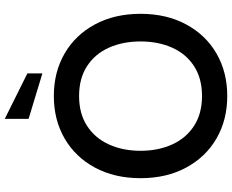

<svg xmlns="http://www.w3.org/2000/svg" viewBox="-104 -856 974 806"><g transform="rotate(-90 383.0 -453.0)"><path d="M38 -350Q38 -459 82.5 -541.5Q127 -624 205 -669Q283 -714 383 -714Q483 -714 561 -669Q639 -624 683.5 -541.5Q728 -459 728 -350Q728 -241 683.5 -158.5Q639 -76 561 -31Q483 14 383 14Q283 14 205 -31Q127 -76 82.5 -158.5Q38 -241 38 -350ZM612 -350Q612 -424 586 -482.5Q560 -541 508.5 -574.5Q457 -608 383 -608Q309 -608 257.5 -574.5Q206 -541 179.5 -482.5Q153 -424 153 -350Q153 -276 179.5 -217.5Q206 -159 257.5 -125.5Q309 -92 383 -92Q457 -92 508.5 -125.5Q560 -159 586 -217.5Q612 -276 612 -350ZM287 -820V-920L478 -825V-762Z"/></g></svg>

Font: Cabin Medium
Style: Regular
Weight: 500
Designer: Pablo Impallari
Foundry: Pablo Impallari. http://www.impallari.com Igino Marini. http://www.ikern.com
Version: Version 2.001